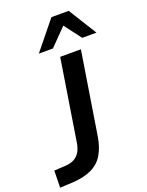

<svg xmlns="http://www.w3.org/2000/svg" viewBox="-210 -1023 851 1115"><g transform="rotate(-20 215.0 -465.0)"><path d="M-38 9 -36 -96 36 -100Q67 -102 89 -114Q111 -126 124.5 -149Q138 -172 143 -207L222 -705H350L269 -196Q259 -134 234 -90.5Q209 -47 163 -23.5Q117 0 44 5ZM112 -765 253 -939H360L468 -765H380L301 -869L199 -765Z"/></g></svg>

Font: Nunito Sans 12pt
Style: Bold Italic
Weight: 700
Italic angle: -9°
Designer: Vernon Adams
Foundry: Vernon Adams
Version: Version 3.101;gftools[0.9.27]